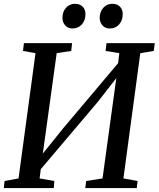

<svg xmlns="http://www.w3.org/2000/svg" viewBox="-20 -964 814 984"><path d="M521 -703 526 -743H773L768 -703L699 -691.5L612.5 -49.5L685 -36.5L681 0H417L421.5 -36.5L505.5 -49.5L576 -563.5L480 -440.5L189 -97L183 -49.5L258.5 -36.5L255.5 0H-0.5L3.5 -36.5L75 -49.5L162 -691.5L98 -703L102.5 -743H349.5L345 -703L270.5 -691.5L199.5 -177L303 -305.5L585.5 -640.5L591.5 -691.5ZM300 -872.5Q300 -903.5 318.2 -924Q336.5 -944.5 364.5 -944.5Q389.5 -944.5 403.8 -929.8Q418 -915 418 -892Q418 -859.5 399.5 -838.8Q381 -818 350.5 -818Q329 -818 314.5 -833.5Q300 -849 300 -872.5ZM491 -874.5Q492 -905 510 -924.8Q528 -944.5 555.5 -944.5Q580.5 -944.5 594.8 -929.8Q609 -915 609 -892Q609 -859.5 590.5 -838.8Q572 -818 541.5 -818Q519.5 -818 505 -834Q490.5 -850 491 -874.5Z"/></svg>

Font: Merriweather Text
Style: Italic
Weight: 400
Italic angle: -7.8°
Designer: Eben Sorkin
Foundry: Eben Sorkin
Version: Version 2.100